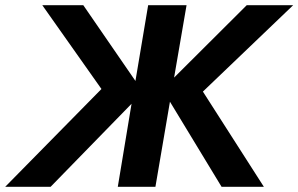

<svg xmlns="http://www.w3.org/2000/svg" viewBox="-52 -720 1150 740"><path d="M269 -700 470 -408 519 -700H667L619 -421L899 -700H1078L730 -367L965 0H802L603 -328L547 0H402L455 -320L143 0H-32L339 -377L111 -700Z"/></svg>

Font: Von Semi
Style: Italic
Weight: 600
Version: Version 4.000; ttfautohint (v1.8.4.7-5d5b)